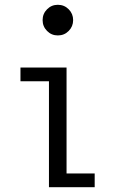

<svg xmlns="http://www.w3.org/2000/svg" viewBox="-20 -782 490 802"><path d="M221.5 -634Q195 -634 176.5 -652.8Q158 -671.5 158 -698Q158 -724.5 176.5 -743.2Q195 -762 221.5 -762Q248.5 -762 267 -743.2Q285.5 -724.5 285.5 -698Q285.5 -671.5 267 -652.8Q248.5 -634 221.5 -634ZM258 -57.5H375.5V0H184.5V-442.5H65.5V-500H258Z"/></svg>

Font: League Mono Condensed Light
Style: Regular
Weight: 300
Width: 1
Designer: Tyler Finck
Foundry: The League of Moveable Type / Tyler Finck
Version: Version 2.210